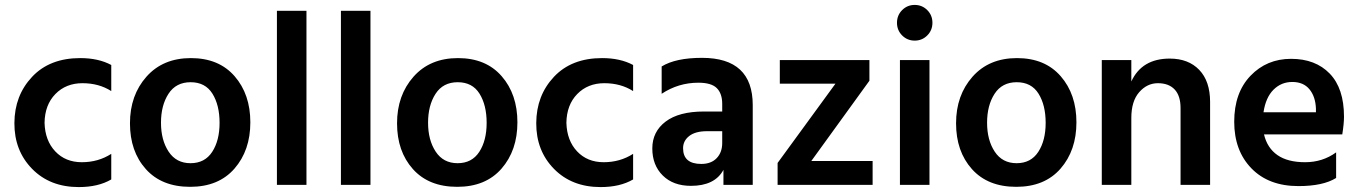

<svg xmlns="http://www.w3.org/2000/svg" viewBox="-20 -751 5525 780"><path d="M300 9Q183 9 110.5 -65Q38 -139 38.5 -251Q39 -363 110.5 -439Q182 -515 306 -515Q380 -515 432 -487V-381Q382 -413 315 -413Q248 -413 205 -369Q162 -325 161 -252Q163 -180 204.5 -136Q246 -92 312.5 -92Q379 -92 432 -126V-22Q379 9 300 9Z M754.5 -417Q695 -417 664.5 -370Q634 -323 634 -252.5Q634 -182 665 -135Q696 -88 754 -88Q812 -88 842 -134Q872 -180 872 -252Q872 -324 843 -370.5Q814 -417 754.5 -417ZM755.5 -515Q869 -515 933 -441.5Q997 -368 997 -254Q997 -140 932.5 -66Q868 8 752.5 8Q637 8 572.5 -64Q508 -136 508 -250Q508 -364 575 -439.5Q642 -515 755.5 -515Z M1225 0H1105V-707H1225Z M1485 0H1365V-707H1485Z M1839.5 -417Q1780 -417 1749.5 -370Q1719 -323 1719 -252.5Q1719 -182 1750 -135Q1781 -88 1839 -88Q1897 -88 1927 -134Q1957 -180 1957 -252Q1957 -324 1928 -370.5Q1899 -417 1839.5 -417ZM1840.5 -515Q1954 -515 2018 -441.5Q2082 -368 2082 -254Q2082 -140 2017.5 -66Q1953 8 1837.5 8Q1722 8 1657.5 -64Q1593 -136 1593 -250Q1593 -364 1660 -439.5Q1727 -515 1840.5 -515Z M2420 9Q2303 9 2230.5 -65Q2158 -139 2158.5 -251Q2159 -363 2230.5 -439Q2302 -515 2426 -515Q2500 -515 2552 -487V-381Q2502 -413 2435 -413Q2368 -413 2325 -369Q2282 -325 2281 -252Q2283 -180 2324.5 -136Q2366 -92 2432.5 -92Q2499 -92 2552 -126V-22Q2499 9 2420 9Z M2787 4Q2715 4 2672.5 -38Q2630 -80 2630 -148Q2630 -216 2684 -257Q2738 -298 2840 -298H2914V-329Q2914 -371 2892 -393Q2870 -415 2817 -415Q2736 -415 2668 -370V-481Q2725 -516 2832 -516Q3038 -516 3038 -324V0H2919V-61Q2884 4 2787 4ZM2829 -85Q2869 -85 2891.5 -108.5Q2914 -132 2914 -170V-218H2852Q2805 -218 2780 -198.5Q2755 -179 2755 -149Q2755 -85 2829 -85Z M3525 0H3139V-89L3374 -411H3148V-507H3512V-423L3276 -97H3525Z M3696 -731Q3726 -731 3747 -710Q3768 -689 3768 -658.5Q3768 -628 3747 -607Q3726 -586 3696 -586Q3666 -586 3645 -607Q3624 -628 3624 -658.5Q3624 -689 3645 -710Q3666 -731 3696 -731ZM3756 0H3636V-507H3756Z M4110.5 -417Q4051 -417 4020.5 -370Q3990 -323 3990 -252.5Q3990 -182 4021 -135Q4052 -88 4110 -88Q4168 -88 4198 -134Q4228 -180 4228 -252Q4228 -324 4199 -370.5Q4170 -417 4110.5 -417ZM4111.5 -515Q4225 -515 4289 -441.5Q4353 -368 4353 -254Q4353 -140 4288.5 -66Q4224 8 4108.5 8Q3993 8 3928.5 -64Q3864 -136 3864 -250Q3864 -364 3931 -439.5Q3998 -515 4111.5 -515Z M4896 0H4776V-312Q4776 -362 4752 -387.5Q4728 -413 4684 -413Q4640 -413 4608 -376.5Q4576 -340 4576 -272V0H4456V-507H4576V-420Q4619 -513 4732 -513Q4808 -513 4852 -467Q4896 -421 4896 -337Z M5113 -295H5326V-310Q5324 -359 5299.5 -388.5Q5275 -418 5230 -418Q5185 -418 5153.5 -386.5Q5122 -355 5113 -295ZM5255 5Q5134 5 5064 -67Q4994 -139 4994 -256.5Q4994 -374 5060 -443Q5126 -512 5225 -512Q5324 -512 5382 -452Q5440 -392 5440 -277Q5440 -249 5433 -205H5115Q5128 -150 5169.5 -121Q5211 -92 5282 -92Q5353 -92 5408 -132V-28Q5355 5 5255 5Z"/></svg>

Font: Hind Jalandhar SemiBold
Style: Regular
Weight: 600
Designer: Namrata Goyal
Foundry: Indian Type Foundry
Version: Version 0.702;PS 1.0;hotconv 1.0.81;makeotf.lib2.5.63406